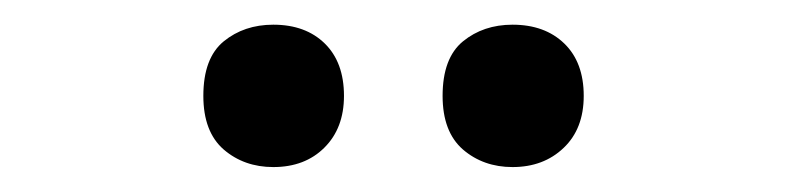

<svg xmlns="http://www.w3.org/2000/svg" viewBox="-20 -760 632 154"><path d="M143.1 -683.1Q143.1 -713.4 159.4 -726.8Q175.8 -740.2 199.2 -740.2Q225.1 -740.2 240.5 -725.1Q255.9 -710 255.9 -683.1Q255.9 -657.2 240.2 -641.6Q224.6 -626 199.2 -626Q175.8 -626 159.4 -640.1Q143.1 -654.3 143.1 -683.1ZM335 -683.1Q335 -713.4 351.3 -726.8Q367.7 -740.2 391.1 -740.2Q417 -740.2 432.6 -725.1Q448.2 -710 448.2 -683.1Q448.2 -656.7 432.1 -641.4Q416 -626 391.1 -626Q367.7 -626 351.3 -640.1Q335 -654.3 335 -683.1Z"/></svg>

Font: f0_41667          
Style: Regular
Weight: 600
Foundry: Ascender Corporation
Version: Version 1.10